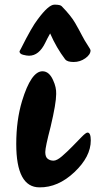

<svg xmlns="http://www.w3.org/2000/svg" viewBox="-20 -804 411 827"><path d="M150 3Q50 3 50 -184Q50 -286 75 -369Q114 -497 163 -497Q192 -497 209 -458Q223 -428 222 -399Q222 -359 198 -258Q175 -170 175 -149Q175 -128 185.5 -120Q196 -112 210.5 -112Q225 -112 247 -131Q269 -150 291 -172.5Q313 -195 331.5 -214Q350 -233 357 -233Q371 -233 371 -199Q371 -129 300.5 -62.5Q230 4 150 3ZM261 -548Q223 -598 196 -660Q184 -639 175 -620Q148 -564 105 -564Q95 -564 79.5 -568Q64 -572 64 -583L71 -596Q117 -688 142 -720Q189 -784 214.5 -784Q240 -784 246 -777Q286 -736 304 -704.5Q322 -673 333 -651.5Q344 -630 357 -610.5Q370 -591 370 -587Q370 -569 347.5 -553Q325 -537 297.5 -537Q270 -537 261 -548Z"/></svg>

Font: Leckerli One
Style: Regular
Weight: 400
Version: Version 1.001